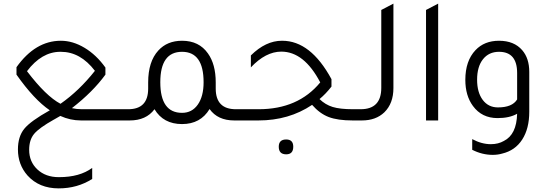

<svg xmlns="http://www.w3.org/2000/svg" viewBox="-20 -665 3022 1060"><path d="M313 -25Q303 -19 280 -6L278 -5Q196 41 168.5 74Q141 107 141 162Q141 228 186.5 270.5Q232 313 304 313H306Q420 313 489 262V323Q407 375 304 375Q196 375 132 304Q79 244 79 160Q79 89 114 46Q149 3 255 -56Q168 -115 71 -253V-294Q175 -440 316 -440Q382 -440 447 -401Q512 -362 562 -292V-253Q493 -158 377 -68Q403 -62 431 -62H673V0H427Q368 0 313 -25ZM129 -272Q234 -134 314 -92Q417 -164 504 -274Q424 -379 316 -379H313Q210 -379 129 -272Z M1282 -62H1316V0H1273Q1182 0 1137 -63Q1087 20 985 20Q882 20 833 -62Q787 0 696 0H653V-62H688Q798 -62 798 -176V-210Q798 -325 854 -386Q903 -440 985 -440Q1079 -440 1128 -370Q1171 -310 1171 -210V-176Q1171 -62 1282 -62ZM985 -42Q1040 -42 1072 -87.5Q1104 -133 1104 -211Q1104 -379 985 -379Q865 -379 865 -211Q865 -42 985 -42Z M1928 -62H1963V0H1927Q1844 0 1794.5 -19Q1745 -38 1703 -86Q1575 0 1407 0H1296V-62H1408Q1626 -62 1748 -210Q1659 -380 1533 -380Q1447 -380 1365 -293V-359Q1447 -440 1536 -440H1538Q1695 -440 1810 -228V-187Q1779 -147 1744 -118Q1776 -87 1816.5 -74.5Q1857 -62 1928 -62ZM1560 105Q1599 105 1599 145Q1599 187 1560 187Q1519 187 1519 145Q1519 105 1560 105Z M1943 0V-62H1971Q2085 -62 2085 -180V-610L2152 -645V-179Q2152 -94 2102 -45Q2055 0 1978 0Z M2332 0V-610L2399 -645V0Z M2835 -37Q2793 -13 2727 -13Q2640 -13 2591 -80Q2549 -137 2549 -224Q2549 -329 2605 -388Q2654 -440 2735 -440Q2818 -440 2863 -388Q2902 -343 2902 -268V-48Q2902 45 2863 105.5Q2824 166 2752 183Q2728 190 2700 190Q2642 190 2587 162V103Q2639 131 2690 131Q2731 131 2762 113Q2832 78 2835 -37ZM2835 -262Q2835 -379 2735 -379Q2679 -379 2646.5 -338Q2614 -297 2614 -225Q2614 -155 2645 -113.5Q2676 -72 2729 -72Q2808 -72 2835 -116Z"/></svg>

Font: Space Grotesk
Style: Regular
Weight: 400
Designer: Florian Karsten
Foundry: Florian Karsten
Version: Version 2.000